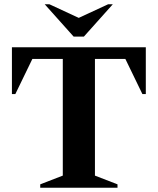

<svg xmlns="http://www.w3.org/2000/svg" viewBox="-20 -882 741 902"><path d="M169 0V-16L275 -57V-605H132L52 -440H36V-660H665V-440H649L569 -605H426V-57L532 -16V0ZM326 -710 190 -862H212L350 -798L488 -862H510L374 -710Z"/></svg>

Font: Spectral
Style: Bold
Weight: 700
Designer: Jean-Baptiste Levee
Foundry: Production Type
Version: Version 2.001